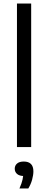

<svg xmlns="http://www.w3.org/2000/svg" viewBox="-20 -828 271 1081"><path d="M75.5 0V-808H155.5V0ZM89.5 233Q102.5 204 107 182.8Q111.5 161.5 111.5 141L123.5 163H115.5Q89.5 163 76.2 151.5Q63 140 63 122Q63 104 76 92.8Q89 81.5 114 81.5Q140.5 81.5 154.2 95.2Q168 109 168 136.5Q168 157.5 160.8 183.8Q153.5 210 139.5 233Z"/></svg>

Font: Encode Sans Condensed Thin
Style: Regular
Weight: 400
Version: Version 3.002